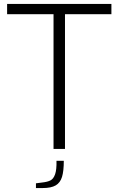

<svg xmlns="http://www.w3.org/2000/svg" viewBox="-20 -754 600 972"><path d="M251 -682H16V-734H544V-682H309V0H251ZM162 174 193 170Q221 167 236 159Q251 151 259 128Q267 105 266 60H303Q303 112 294 141.5Q285 171 262 184.5Q239 198 196 198H162Z"/></svg>

Font: Exo Light
Style: Regular
Weight: 300
Designer: Natanael Gama
Foundry: Natanael Gama
Version: Version 1.500; ttfautohint (v1.6)